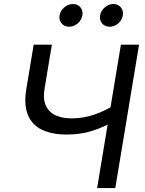

<svg xmlns="http://www.w3.org/2000/svg" viewBox="-20 -954 736 974"><path d="M318.8 -271.5Q244.6 -271.5 193.8 -295.4Q143.1 -319.3 121.6 -370.6Q100.1 -421.9 113.8 -503.9L150.9 -727.5H243.2L206.1 -504.4Q197.3 -451.7 212.6 -418.2Q228 -384.8 262 -369.1Q295.9 -353.5 343.3 -353.5Q404.8 -353.5 462.4 -374Q520 -394.5 571.3 -428.2L556.2 -337.4Q505.4 -308.6 447 -290Q388.7 -271.5 318.8 -271.5ZM472.7 0 593.3 -727.5H685.5L564.9 0ZM536.1 -818.4Q512.2 -818.4 498 -835.2Q483.9 -852.1 487.8 -876Q491.7 -899.9 511.7 -916.7Q531.7 -933.6 555.2 -933.6Q579.1 -933.6 593 -916.7Q606.9 -899.9 603 -876Q599.1 -852.1 579.6 -835.2Q560.1 -818.4 536.1 -818.4ZM330.6 -818.4Q306.6 -818.4 292.5 -835.2Q278.3 -852.1 282.2 -876Q286.1 -899.9 306.2 -916.7Q326.2 -933.6 350.1 -933.6Q374 -933.6 387.9 -916.7Q401.9 -899.9 397.9 -876Q394 -852.1 374.3 -835.2Q354.5 -818.4 330.6 -818.4Z"/></svg>

Font: Inter 16pt
Style: Italic
Weight: 400
Italic angle: -9.3988°
Version: Version 4.001;git-66647c0bb